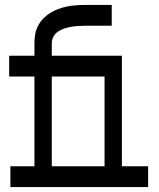

<svg xmlns="http://www.w3.org/2000/svg" viewBox="-20 -755 640 775"><path d="M402 -84V-446H189V-84ZM22 0V-84H119V-446H17V-530H119V-580Q119 -598 122 -616Q125 -634 133.5 -650.5Q142 -667 154.5 -680Q167 -693 182.5 -702.5Q198 -712 215 -718.5Q232 -725 249.5 -728.5Q267 -732 285 -733.5Q303 -735 321 -735H431V-651H321Q307 -651 293 -650Q279 -649 265.5 -646.5Q252 -644 238.5 -639.5Q225 -635 213.5 -627Q202 -619 195.5 -606.5Q189 -594 189 -580V-530H472V-84H578V0Z"/></svg>

Font: Iosevka Slab Medium Extended
Style: Regular
Weight: 500
Width: 7
Monospace: yes
Designer: Belleve Invis
Foundry: Belleve Invis
Version: Version 11.1.1; ttfautohint (v1.8.3)